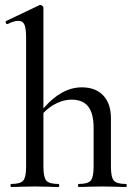

<svg xmlns="http://www.w3.org/2000/svg" viewBox="-20 -745 542 765"><path d="M482 0Q458 0 444 -1L387 -2L332 -1Q317 0 293 0Q291 0 291 -6Q291 -12 293 -12Q330 -12 341.5 -25.5Q353 -39 353 -81V-235Q353 -293 331.5 -320.5Q310 -348 265 -348Q236 -348 206.5 -334Q177 -320 153 -295V-81Q153 -39 164.5 -25.5Q176 -12 213 -12Q216 -12 216 -6Q216 0 213 0Q189 0 175 -1L118 -2L63 -1Q48 0 24 0Q22 0 22 -6Q22 -12 24 -12Q61 -12 72.5 -25.5Q84 -39 84 -81V-595Q84 -631 77.5 -646.5Q71 -662 53 -662Q36 -662 10 -649H9Q5 -649 3 -654Q1 -659 4 -661L138 -725H141Q145 -725 149 -721.5Q153 -718 153 -715V-313Q225 -397 306 -397Q361 -397 391.5 -364.5Q422 -332 422 -274V-81Q422 -39 433.5 -25.5Q445 -12 482 -12Q485 -12 485 -6Q485 0 482 0Z"/></svg>

Font: Cormorant Infant Medium
Style: Regular
Weight: 500
Designer: Christian Thalmann (Catharsis Fonts)
Version: Version 3.000